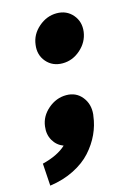

<svg xmlns="http://www.w3.org/2000/svg" viewBox="-126 -569 528 770"><g transform="rotate(-15 138.5 -183.5)"><path d="M-21 54.2Q43.9 38.1 78.1 5.9Q50.8 -4.4 36.1 -29.8Q21.5 -55.2 25.9 -87.9Q30.8 -128.9 64.7 -158Q98.6 -187 140.1 -187Q181.2 -187 205.3 -156.7Q229.5 -126.5 225.1 -84L224.1 -78.1Q219.7 -40.5 203.1 -4.6Q186.5 31.2 158.2 62.7Q129.9 94.2 85.2 116.7Q40.5 139.2 -15.1 147ZM74.2 -414.1Q79.1 -455.6 112.8 -484.9Q146.5 -514.2 188 -514.2Q229 -514.2 254.2 -484.9Q279.3 -455.6 273.9 -414.1Q268.1 -372.6 234.9 -343.3Q201.7 -314 160.2 -314Q118.7 -314 93.5 -343.3Q68.4 -372.6 74.2 -414.1Z"/></g></svg>

Font: Human Sans Black
Style: Italic
Weight: 800
Italic angle: -8°
Designer: Tim Radville
Foundry: Continuum
Version: Version 1.000;FEAKit 1.0